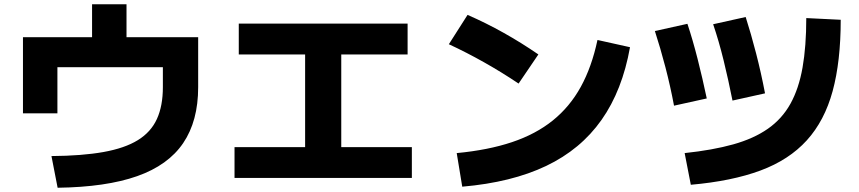

<svg xmlns="http://www.w3.org/2000/svg" viewBox="-20 -834 4040 903"><path d="M222 -100Q366 -101 466.5 -119Q567 -137 628.5 -175Q690 -213 718 -274.5Q746 -336 746 -424V-518H250V-301H88V-659H413V-814H575V-659H912V-424Q912 -265 841.5 -161Q771 -57 625 -5.5Q479 46 251 49Z M1083 3V-142H1415V-578H1103V-723H1897V-578H1585V-142H1917V3Z M2128 -114Q2276 -128 2388 -165.5Q2500 -203 2580 -267.5Q2660 -332 2711.5 -425.5Q2763 -519 2790 -646L2943 -612Q2907 -409 2809 -270Q2711 -131 2548.5 -53.5Q2386 24 2154 44ZM2419 -441Q2340 -494 2257.5 -540.5Q2175 -587 2091 -626L2179 -764Q2266 -726 2349 -679.5Q2432 -633 2512 -578Z M3200 -114Q3332 -128 3428.5 -155Q3525 -182 3591.5 -228.5Q3658 -275 3697.5 -346Q3737 -417 3754.5 -516.5Q3772 -616 3772 -749L3934 -741Q3934 -545 3896 -405.5Q3858 -266 3774.5 -174Q3691 -82 3556.5 -32Q3422 18 3229 35ZM3150 -337Q3133 -428 3109.5 -518Q3086 -608 3060 -688L3213 -722Q3238 -647 3261 -556.5Q3284 -466 3304 -371ZM3425 -361Q3406 -457 3383.5 -549Q3361 -641 3334 -720L3487 -754Q3512 -676 3536 -583Q3560 -490 3578 -395Z"/></svg>

Font: M PLUS 2 ExtraBold
Style: Regular
Weight: 800
Version: Version 1.001